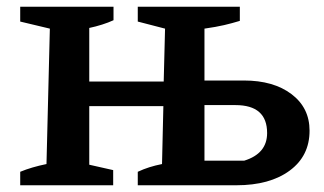

<svg xmlns="http://www.w3.org/2000/svg" viewBox="-20 -550 961 570"><path d="M40 0V-40Q74 -54 118 -63L128 -465L40 -486V-530H317V-490Q302 -483 283 -477Q264 -471 245 -467V-308H466L470 -465L389 -486V-530H692V-488Q669 -481 645.5 -475.5Q622 -470 587 -465V-311H704Q792 -311 845.5 -270.5Q899 -230 899 -162Q899 -87 840 -43.5Q781 0 682 0H389V-40Q406 -48 423.5 -53.5Q441 -59 461 -63L465 -235H245V-61L316 -45V0ZM587 -73H705Q773 -94 773 -155Q773 -238 679 -238H587Z"/></svg>

Font: Piazzolla SC SemiBold
Style: Regular
Weight: 600
Designer: Juan Pablo del Peral
Foundry: Huerta Tipografica
Version: Version 1.330